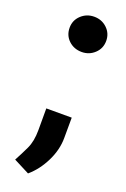

<svg xmlns="http://www.w3.org/2000/svg" viewBox="-145 -614 552 838"><g transform="rotate(20 131.5 -195.0)"><path d="M55.2 -484.9Q55.2 -519.5 80.3 -543Q105.5 -566.4 140.6 -566.4Q175.8 -566.4 200.4 -543Q225.1 -519.5 225.1 -484.9Q225.1 -449.7 200.2 -426.3Q175.3 -402.8 140.6 -402.8Q104.5 -402.8 79.8 -426Q55.2 -449.2 55.2 -484.9ZM198.2 -118.7 197.8 -24.4Q197.8 30.3 170.9 85Q144 139.6 102.1 175.3L28.8 137.7Q46.9 104.5 63.5 69.3Q80.1 34.2 80.1 -17.6V-118.7Z"/></g></svg>

Font: Vazirmatn RD UI
Style: Bold
Weight: 700
Designer: Saber Rastikerdar
Foundry: Saber Rastikerdar
Version: Version 33.003